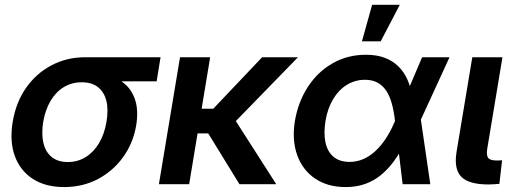

<svg xmlns="http://www.w3.org/2000/svg" viewBox="-20 -758 2129 790"><path d="M243.7 11.7Q167 11.7 115 -22Q63 -55.7 41 -116Q19 -176.3 32.2 -256.3Q45.4 -336.4 86.9 -396Q128.4 -455.6 191.4 -489Q254.4 -522.5 331.1 -522.5H640.6L624.5 -423.3H411.1L315.9 -419.4Q275.4 -419.4 242.7 -399.7Q210 -379.9 188.2 -343.3Q166.5 -306.6 157.7 -256.3Q149.9 -206.5 158.7 -169.4Q167.5 -132.3 192.9 -111.8Q218.3 -91.3 258.8 -91.3Q299.8 -91.3 332.8 -111.8Q365.7 -132.3 387.7 -169.4Q409.7 -206.5 418 -256.3Q426.8 -307.1 417.5 -343.5Q408.2 -379.9 382.8 -399.7Q357.4 -419.4 316.9 -419.4L322.3 -464.8Q375 -464.8 418.9 -452.1Q462.9 -439.5 493.7 -412.6Q524.4 -385.7 537.1 -343.8Q549.8 -301.8 540.5 -242.7Q528.3 -169.9 487.1 -112.3Q445.8 -54.7 383.3 -21.5Q320.8 11.7 243.7 11.7Z M844.7 -522.5 758.3 0H633.8L720.7 -522.5ZM1206.1 -522.5 900.9 -209H762.2L773.9 -310.5H857.4L1058.6 -522.5ZM965.3 0 833.5 -214.4 932.6 -287.6 1116.7 0Z M1402.3 11.7Q1328.1 11.7 1276.6 -23.2Q1225.1 -58.1 1202.9 -119.6Q1180.7 -181.2 1193.4 -260.3Q1207 -339.8 1247.3 -401.4Q1287.6 -462.9 1348.9 -497.8Q1410.2 -532.7 1485.8 -532.7Q1530.3 -532.7 1563.5 -520Q1596.7 -507.3 1619.6 -484.4Q1642.6 -461.4 1656.5 -430.2Q1670.4 -398.9 1676.3 -361.3H1707L1710.9 -271L1750.5 0H1636.7L1605 -262.7Q1600.6 -301.3 1592 -332.3Q1583.5 -363.3 1569.1 -384.8Q1554.7 -406.2 1533.4 -418Q1512.2 -429.7 1481.9 -429.7Q1440.9 -429.7 1407.2 -408.9Q1373.5 -388.2 1350.8 -350.3Q1328.1 -312.5 1319.3 -260.7Q1311 -209.5 1319.3 -171.4Q1327.6 -133.3 1352.8 -112.5Q1377.9 -91.8 1418 -91.8Q1448.7 -91.8 1476.1 -104Q1503.4 -116.2 1526.9 -138.7Q1550.3 -161.1 1570.1 -191.9Q1589.8 -222.7 1605 -259.8L1716.8 -522.5H1829.6L1709 -259.8L1673.3 -164.1H1643.1Q1623.5 -125.5 1599.9 -93.5Q1576.2 -61.5 1547.4 -37.8Q1518.6 -14.2 1482.7 -1.2Q1446.8 11.7 1402.3 11.7ZM1469.2 -587.9 1511.2 -738.3H1625L1546.4 -587.9Z M1990.2 1Q1909.2 1 1878.2 -30.5Q1847.2 -62 1858.4 -132.3L1923.3 -522.5H2047.4L1984.9 -146.5Q1980.5 -119.1 1988.5 -108.4Q1996.6 -97.7 2022.9 -97.7Q2028.8 -97.7 2035.2 -97.9Q2041.5 -98.1 2045.9 -98.6L2034.7 -1.5Q2024.9 -1 2013.7 0Q2002.4 1 1990.2 1Z"/></svg>

Font: Inter 28pt SemiBold
Style: Italic
Weight: 600
Italic angle: -9.3988°
Designer: Rasmus Andersson
Foundry: rsms
Version: Version 4.001;git-66647c0bb